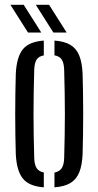

<svg xmlns="http://www.w3.org/2000/svg" viewBox="-20 -776 411 802"><path d="M46 -131.5Q45 -169 44.2 -211.8Q43.5 -254.5 43.5 -299.2Q43.5 -344 44.2 -387Q45 -430 46 -468.5Q49.5 -537.5 75.2 -569.8Q101 -602 163 -606.5V-544.5Q142 -541 133 -527Q124 -513 123 -485Q121.5 -434.5 120.8 -389.2Q120 -344 120 -300Q120 -256 120.8 -210.8Q121.5 -165.5 123 -115Q124 -87.5 133.2 -73.5Q142.5 -59.5 163 -55.5V6.5Q101 2 75.2 -30.5Q49.5 -63 46 -131.5ZM207.5 6.5V-55Q228.5 -59.5 237.8 -73.5Q247 -87.5 248 -115Q249.5 -166 250.2 -211.2Q251 -256.5 251 -300.2Q251 -344 250.2 -389.2Q249.5 -434.5 248 -485Q247 -513.5 238 -527.2Q229 -541 207.5 -545V-606.5Q249.5 -603.5 274.5 -588.2Q299.5 -573 311.2 -543.5Q323 -514 325 -468.5Q326 -431 326.8 -388Q327.5 -345 327.5 -300.8Q327.5 -256.5 326.8 -213.2Q326 -170 325 -131.5Q323 -86 311.2 -56.5Q299.5 -27 274.5 -11.8Q249.5 3.5 207.5 6.5ZM97 -640 23.5 -756H79L152.5 -640ZM203 -640 129.5 -756H185L258.5 -640Z"/></svg>

Font: Big Shoulders Stencil Display Thin Medium
Style: Regular
Weight: 500
Version: Version 2.001